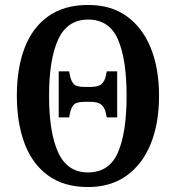

<svg xmlns="http://www.w3.org/2000/svg" viewBox="-20 -745 710 775"><path d="M335 10Q239 10 175 -36Q111 -82 79.5 -165Q48 -248 48 -359Q48 -470 79.5 -552Q111 -634 175 -679.5Q239 -725 336 -725Q428 -725 491.5 -679.5Q555 -634 588.5 -551.5Q622 -469 622 -358Q622 -247 588.5 -164.5Q555 -82 491 -36Q427 10 335 10ZM335 -49Q421 -49 456 -129.5Q491 -210 491 -358Q491 -506 456 -586Q421 -666 336 -666Q252 -666 215 -586Q178 -506 178 -358Q178 -210 215 -129.5Q252 -49 335 -49ZM217 -271V-457H259L263 -438Q267 -418 277.5 -406Q288 -394 323 -394H344Q377 -394 390 -406Q403 -418 407 -438L411 -457H453V-271H411L407 -290Q403 -309 390 -321.5Q377 -334 344 -334H323Q288 -334 277.5 -322Q267 -310 263 -290L259 -271Z"/></svg>

Font: Noto Serif Condensed SemiBold
Style: Regular
Weight: 600
Width: 3
Designer: Monotype Design Team
Foundry: Monotype Imaging Inc.
Version: Version 2.013